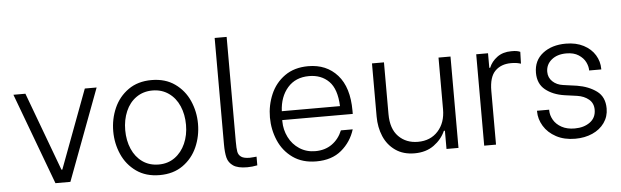

<svg xmlns="http://www.w3.org/2000/svg" viewBox="-48 -921 3561 1101"><g transform="rotate(-5 1732.5 -370.5)"><path d="M36 -526H105L273 -74H278L447 -526H515L318 0H232Z M588 -267Q588 -338 615.5 -400.5Q643 -463 698 -502Q753 -541 832 -541Q911 -541 966 -502Q1021 -463 1048.5 -400.5Q1076 -338 1076 -268Q1076 -197 1048.5 -134.5Q1021 -72 966 -33Q911 6 832 6Q753 6 698 -33Q643 -72 615.5 -134.5Q588 -197 588 -267ZM1007 -268Q1007 -328 986 -376.5Q965 -425 925 -453Q885 -481 832 -481Q779 -481 739 -453Q699 -425 678 -376Q657 -327 657 -268Q657 -208 678 -159.5Q699 -111 738.5 -83Q778 -55 832 -55Q885 -55 924.5 -83.5Q964 -112 985.5 -160.5Q1007 -209 1007 -268Z M1214 -138V-750H1283V-147Q1283 -108 1286.5 -89Q1290 -70 1305.5 -59Q1321 -48 1355 -48Q1365 -48 1377 -49.5Q1389 -51 1394 -51V-1Q1364 5 1336 5Q1282 5 1255.5 -13Q1229 -31 1221.5 -60.5Q1214 -90 1214 -138Z M1490 -268Q1490 -338 1517 -401Q1544 -464 1599 -503Q1654 -542 1734 -542Q1839 -542 1902 -471Q1965 -400 1965 -266V-247H1559V-240Q1559 -192 1580.5 -148.5Q1602 -105 1642 -79Q1682 -53 1733 -53Q1789 -53 1829 -81.5Q1869 -110 1889 -159H1957Q1935 -88 1879 -41Q1823 6 1734 6Q1654 6 1599 -33Q1544 -72 1517 -135Q1490 -198 1490 -268ZM1896 -298Q1892 -397 1848 -441Q1804 -485 1734 -485Q1656 -485 1610.5 -433Q1565 -381 1561 -298Z M2552 0H2483V-105H2477Q2456 -57 2410.5 -24Q2365 9 2299 9Q2234 9 2189 -22.5Q2144 -54 2122 -106Q2100 -158 2100 -220V-526H2169V-228Q2169 -143 2212.5 -99Q2256 -55 2324 -55Q2396 -55 2439.5 -103Q2483 -151 2483 -228V-526H2552Z M2700 -526H2768V-442H2773Q2787 -477 2820 -501.5Q2853 -526 2902 -526Q2920 -526 2930.5 -524.5Q2941 -523 2953 -518L2951 -450Q2934 -455 2922.5 -456.5Q2911 -458 2894 -458Q2837 -458 2802.5 -423.5Q2768 -389 2768 -309V0H2700Z M3019 -169V-173H3089V-169Q3089 -141 3104.5 -114Q3120 -87 3151 -70Q3182 -53 3226 -53Q3279 -53 3314 -78.5Q3349 -104 3349 -150Q3349 -188 3322.5 -210Q3296 -232 3256 -238L3184 -248Q3117 -258 3074.5 -292.5Q3032 -327 3032 -390Q3032 -461 3084 -501.5Q3136 -542 3217 -542Q3276 -542 3319 -519.5Q3362 -497 3384.5 -460Q3407 -423 3407 -380V-377H3337V-379Q3337 -401 3325 -425.5Q3313 -450 3285.5 -468Q3258 -486 3215 -486Q3162 -486 3129.5 -459Q3097 -432 3097 -390Q3097 -357 3120.5 -334.5Q3144 -312 3181 -307L3260 -296Q3327 -285 3372.5 -251.5Q3418 -218 3418 -151Q3418 -105 3392.5 -69Q3367 -33 3323 -13.5Q3279 6 3224 6Q3161 6 3114.5 -19Q3068 -44 3043.5 -84.5Q3019 -125 3019 -169Z"/></g></svg>

Font: Be Vietnam Light
Style: Regular
Weight: 300
Designer: Gabriel Lam
Foundry: TypeRant
Version: Version 4.000